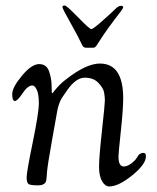

<svg xmlns="http://www.w3.org/2000/svg" viewBox="-20 -666 566 692"><path d="M212 -646H214Q220 -646 261.5 -603.5Q303 -561 309 -561Q315 -561 343 -585.5Q371 -610 381.5 -620Q392 -630 396 -634Q407 -645 415.5 -645Q424 -645 424 -640.5Q424 -636 415 -624.5Q406 -613 392.5 -595Q379 -577 370 -564.5Q361 -552 353.5 -541Q346 -530 342 -523.5Q338 -517 334 -511L328 -502Q323 -494 316 -494H290Q280 -494 276 -504Q261 -536 233 -585.5Q205 -635 205 -640.5Q205 -646 212 -646ZM174 -336Q194 -362 218 -380Q291 -437 340 -437Q424 -437 424 -312Q424 -272 415.5 -193Q407 -114 407 -102Q407 -66 426 -66Q444 -66 466 -88Q469 -91 473.5 -98Q478 -105 480 -108Q488 -115 497 -115Q506 -115 506 -103Q506 -74 456.5 -34Q407 6 374 6Q359 6 348 -12.5Q337 -31 337 -65.5Q337 -100 347.5 -195Q358 -290 358 -304Q358 -318 355 -333.5Q352 -349 334.5 -367.5Q317 -386 285.5 -386Q254 -386 223 -342Q209 -322 203 -313Q197 -304 192 -288.5Q187 -273 186 -264Q178 -219 168.5 -166.5Q159 -114 154.5 -84.5Q150 -55 149.5 -46.5Q149 -38 148.5 -32.5Q148 -27 147 -18Q145 2 117 2Q89 2 82.5 -3Q76 -8 76 -27Q76 -46 98 -153Q120 -260 120 -293.5Q120 -327 112.5 -342.5Q105 -358 97 -358Q80 -358 61.5 -330Q43 -302 33.5 -302Q24 -302 24 -326.5Q24 -351 59 -393Q94 -435 121 -435Q148 -435 157 -408.5Q166 -382 166 -356Q166 -330 168 -330Q170 -330 174 -336Z"/></svg>

Font: Sorts Mill Goudy
Style: Italic
Weight: 400
Italic angle: -7.40001°
Version: Version 003.101